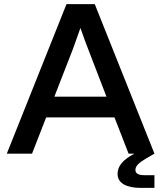

<svg xmlns="http://www.w3.org/2000/svg" viewBox="-20 -749 786 936"><path d="M13.2 0 304.2 -729H441.9L732.9 0Q680.7 28.8 660.4 45.2Q640.1 61.5 640.1 79.1Q640.1 105 683.1 105H732.9V167H666Q613.3 167 583.3 149.7Q553.2 132.3 553.2 98.1Q553.2 70.3 572.8 46.6Q592.3 22.9 634.8 0H606.9L538.1 -176.8H205.1L136.2 0ZM335.9 -511.2 245.1 -277.8H499L409.2 -511.2Q396.5 -542.5 372.1 -612.8Q347.2 -541 335.9 -511.2Z"/></svg>

Font: BDO Grotesk Medium
Style: Regular
Weight: 500
Designer: Deni Anggara
Foundry: Lokal Container
Version: Version 2.000